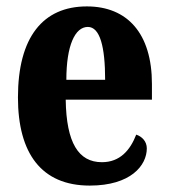

<svg xmlns="http://www.w3.org/2000/svg" viewBox="-20 -569 526 599"><path d="M260 10C388 10 438 -53 438 -106C438 -128 423 -143 405 -149C386 -100 354 -63 298 -63C225 -63 187 -123 185 -258H454V-307C454 -465 377 -549 251 -549C114 -549 36 -453 36 -265C36 -91 109 10 260 10ZM308 -320H187C187 -427 214 -485 254 -485C292 -485 308 -423 308 -320Z"/></svg>

Font: Noto Serif Sinhala ExtraCondensed ExtraBold
Style: Regular
Weight: 800
Width: 2
Designer: Jelle Bosma - Monotype Design Team
Foundry: Monotype Imaging Inc.
Version: Version 2.007